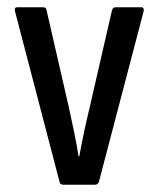

<svg xmlns="http://www.w3.org/2000/svg" viewBox="-20 -508 436 528"><path d="M154 0Q146 0 144 -7L21 -478Q19 -488 27 -488H99Q107 -488 108 -480L170 -210Q177 -177 184 -144Q191 -111 196 -78H198Q204 -111 211 -144Q218 -177 226 -210L288 -480Q291 -488 297 -488H369Q377 -488 375 -477L252 -8Q249 0 241 0Z"/></svg>

Font: Sofia Sans Condensed Medium
Style: Regular
Weight: 500
Designer: Botio Nikoltchev, Ani Petrova
Foundry: lettersoup
Version: Version 4.101; ttfautohint (v1.8.4.7-5d5b)